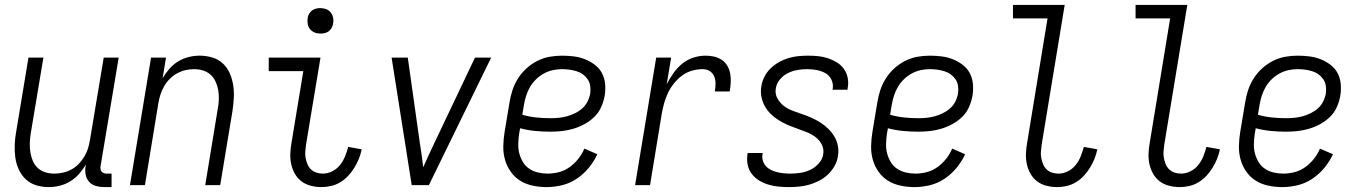

<svg xmlns="http://www.w3.org/2000/svg" viewBox="-20 -755 5540 783"><path d="M179 8Q152 8 127.5 0.5Q103 -7 85 -24Q67 -41 56.5 -64Q46 -87 42.5 -112.5Q39 -138 40 -164.5Q41 -191 46 -218L96 -520H157L105 -209Q102 -189 101.5 -170Q101 -151 104 -133Q107 -115 114 -98.5Q121 -82 134 -70Q147 -58 164.5 -52.5Q182 -47 202 -47Q219 -47 237 -51Q255 -55 271.5 -64Q288 -73 301 -86.5Q314 -100 324 -116.5Q334 -133 339 -150Q344 -167 347 -185L403 -520H464L390 -77Q389 -71 390 -65Q391 -59 394.5 -55Q398 -51 403.5 -49Q409 -47 415 -47H435V8H406Q388 8 371.5 3.5Q355 -1 344 -13Q333 -25 329.5 -42Q326 -59 329 -77L331 -85Q319 -65 303 -46.5Q287 -28 266.5 -15.5Q246 -3 223.5 2.5Q201 8 179 8Z M510 0 596 -520H657L643 -435Q654 -455 670 -473.5Q686 -492 706.5 -504.5Q727 -517 749.5 -522.5Q772 -528 794 -528Q821 -528 846 -520.5Q871 -513 889 -496Q907 -479 917 -456Q927 -433 931 -407.5Q935 -382 933.5 -355.5Q932 -329 928 -302L878 0H817L868 -311Q872 -331 872.5 -350Q873 -369 870 -387Q867 -405 859.5 -421.5Q852 -438 839 -450Q826 -462 808.5 -467.5Q791 -473 771 -473Q754 -473 736.5 -469Q719 -465 702.5 -456Q686 -447 672.5 -433.5Q659 -420 649.5 -403.5Q640 -387 634.5 -370Q629 -353 626 -335L571 0Z M1291 8Q1269 8 1247.5 2.5Q1226 -3 1209.5 -15.5Q1193 -28 1182.5 -46.5Q1172 -65 1167.5 -86Q1163 -107 1164 -129.5Q1165 -152 1169 -174L1217 -465H1076V-520H1287L1228 -165Q1226 -151 1225 -137Q1224 -123 1226.5 -110Q1229 -97 1234 -85Q1239 -73 1248.5 -64Q1258 -55 1270.5 -51Q1283 -47 1297 -47Q1316 -47 1335 -56.5Q1354 -66 1367 -82.5Q1380 -99 1387.5 -118Q1395 -137 1400 -156L1455 -146Q1451 -126 1443.5 -107.5Q1436 -89 1425 -71Q1414 -53 1400 -38Q1386 -23 1368 -12Q1350 -1 1330 3.5Q1310 8 1291 8ZM1287 -618Q1274 -618 1263 -622.5Q1252 -627 1244.5 -636Q1237 -645 1235 -657.5Q1233 -670 1235 -683Q1236 -691 1241 -699.5Q1246 -708 1253.5 -713Q1261 -718 1269.5 -720Q1278 -722 1286 -722Q1299 -722 1310.5 -717.5Q1322 -713 1329 -704Q1336 -695 1338.5 -682.5Q1341 -670 1338 -657Q1337 -649 1332 -640.5Q1327 -632 1320 -627Q1313 -622 1304 -620Q1295 -618 1287 -618Z M1659 0 1577 -520H1643L1692 -173Q1696 -148 1699.5 -123Q1703 -98 1706 -73Q1717 -98 1728.5 -123Q1740 -148 1752 -173L1917 -520H1983L1729 0Z M2209 8Q2180 8 2152 2Q2124 -4 2101.5 -18Q2079 -32 2063 -54.5Q2047 -77 2039.5 -103.5Q2032 -130 2032.5 -159Q2033 -188 2038 -218L2058 -338Q2062 -363 2070 -387.5Q2078 -412 2092.5 -435Q2107 -458 2127.5 -476.5Q2148 -495 2172 -507Q2196 -519 2221.5 -523.5Q2247 -528 2272 -528Q2296 -528 2320 -525Q2344 -522 2365.5 -513.5Q2387 -505 2405.5 -491Q2424 -477 2434.5 -457.5Q2445 -438 2447.5 -414Q2450 -390 2446 -365Q2442 -342 2432 -319Q2422 -296 2404 -278.5Q2386 -261 2364 -249Q2342 -237 2318.5 -230Q2295 -223 2271.5 -220.5Q2248 -218 2225 -218Q2193 -218 2162 -221Q2131 -224 2101 -232L2097 -209Q2094 -188 2093.5 -167.5Q2093 -147 2098 -128.5Q2103 -110 2113 -93.5Q2123 -77 2139 -66.5Q2155 -56 2174 -51.5Q2193 -47 2214 -47Q2236 -47 2259.5 -53Q2283 -59 2303 -73.5Q2323 -88 2338.5 -107.5Q2354 -127 2363 -149L2416 -126Q2402 -96 2380.5 -70Q2359 -44 2331 -25.5Q2303 -7 2271.5 0.5Q2240 8 2209 8ZM2225 -273Q2241 -273 2257.5 -274.5Q2274 -276 2291 -280.5Q2308 -285 2324.5 -293Q2341 -301 2354.5 -313Q2368 -325 2376 -341Q2384 -357 2387 -374Q2389 -389 2387 -404Q2385 -419 2377 -431Q2369 -443 2357.5 -451.5Q2346 -460 2331.5 -464.5Q2317 -469 2302 -471Q2287 -473 2272 -473Q2254 -473 2235 -469Q2216 -465 2198.5 -455.5Q2181 -446 2166.5 -432Q2152 -418 2142 -401Q2132 -384 2126 -365.5Q2120 -347 2117 -329L2110 -287Q2138 -279 2166.5 -276Q2195 -273 2225 -273Z M2570 0 2656 -520H2717L2699 -412Q2711 -435 2726.5 -457Q2742 -479 2762.5 -495.5Q2783 -512 2808 -520Q2833 -528 2857 -528Q2876 -528 2893 -524Q2910 -520 2924 -510.5Q2938 -501 2946.5 -486Q2955 -471 2958 -454Q2961 -437 2960 -419Q2959 -401 2956 -382H2895Q2898 -398 2898 -414Q2898 -430 2892.5 -443.5Q2887 -457 2874.5 -465Q2862 -473 2846 -473Q2825 -473 2803 -467Q2781 -461 2762.5 -447.5Q2744 -434 2729 -415.5Q2714 -397 2704.5 -377Q2695 -357 2689 -336Q2683 -315 2679 -293L2631 0Z M3198 8Q3176 8 3155 6Q3134 4 3114 -2Q3094 -8 3076.5 -18.5Q3059 -29 3046.5 -45Q3034 -61 3029.5 -81.5Q3025 -102 3028 -124L3029 -131H3090V-127Q3087 -113 3091 -100Q3095 -87 3103.5 -77.5Q3112 -68 3124 -62Q3136 -56 3149 -53Q3162 -50 3175.5 -48.5Q3189 -47 3202 -47Q3223 -47 3243.5 -50Q3264 -53 3283.5 -62Q3303 -71 3318.5 -88Q3334 -105 3337 -125Q3341 -147 3331 -166Q3321 -185 3304.5 -197Q3288 -209 3269 -216.5Q3250 -224 3230 -231Q3210 -238 3191.5 -246Q3173 -254 3155.5 -265Q3138 -276 3123.5 -290Q3109 -304 3099 -322Q3089 -340 3085 -361Q3081 -382 3085 -404Q3088 -423 3097.5 -442Q3107 -461 3122.5 -476Q3138 -491 3156.5 -501.5Q3175 -512 3195 -518Q3215 -524 3235 -526Q3255 -528 3275 -528Q3296 -528 3316.5 -526Q3337 -524 3356.5 -517.5Q3376 -511 3393 -500.5Q3410 -490 3421.5 -474Q3433 -458 3437 -437.5Q3441 -417 3437 -396L3436 -389H3375L3376 -393Q3379 -413 3370.5 -430.5Q3362 -448 3345.5 -457Q3329 -466 3310 -469.5Q3291 -473 3271 -473Q3251 -473 3231.5 -469.5Q3212 -466 3193.5 -457Q3175 -448 3161 -431.5Q3147 -415 3144 -395Q3140 -373 3150 -354.5Q3160 -336 3176 -323.5Q3192 -311 3212 -303.5Q3232 -296 3251.5 -289.5Q3271 -283 3290 -274.5Q3309 -266 3326 -255Q3343 -244 3357.5 -230Q3372 -216 3382.5 -198.5Q3393 -181 3397 -160Q3401 -139 3397 -117Q3394 -97 3383 -77.5Q3372 -58 3356 -43Q3340 -28 3320.5 -18Q3301 -8 3280.5 -2Q3260 4 3239 6Q3218 8 3198 8Z M3709 8Q3680 8 3652 2Q3624 -4 3601.5 -18Q3579 -32 3563 -54.5Q3547 -77 3539.5 -103.5Q3532 -130 3532.5 -159Q3533 -188 3538 -218L3558 -338Q3562 -363 3570 -387.5Q3578 -412 3592.5 -435Q3607 -458 3627.5 -476.5Q3648 -495 3672 -507Q3696 -519 3721.5 -523.5Q3747 -528 3772 -528Q3796 -528 3820 -525Q3844 -522 3865.5 -513.5Q3887 -505 3905.5 -491Q3924 -477 3934.5 -457.5Q3945 -438 3947.5 -414Q3950 -390 3946 -365Q3942 -342 3932 -319Q3922 -296 3904 -278.5Q3886 -261 3864 -249Q3842 -237 3818.5 -230Q3795 -223 3771.5 -220.5Q3748 -218 3725 -218Q3693 -218 3662 -221Q3631 -224 3601 -232L3597 -209Q3594 -188 3593.5 -167.5Q3593 -147 3598 -128.5Q3603 -110 3613 -93.5Q3623 -77 3639 -66.5Q3655 -56 3674 -51.5Q3693 -47 3714 -47Q3736 -47 3759.5 -53Q3783 -59 3803 -73.5Q3823 -88 3838.5 -107.5Q3854 -127 3863 -149L3916 -126Q3902 -96 3880.5 -70Q3859 -44 3831 -25.5Q3803 -7 3771.5 0.5Q3740 8 3709 8ZM3725 -273Q3741 -273 3757.5 -274.5Q3774 -276 3791 -280.5Q3808 -285 3824.5 -293Q3841 -301 3854.5 -313Q3868 -325 3876 -341Q3884 -357 3887 -374Q3889 -389 3887 -404Q3885 -419 3877 -431Q3869 -443 3857.5 -451.5Q3846 -460 3831.5 -464.5Q3817 -469 3802 -471Q3787 -473 3772 -473Q3754 -473 3735 -469Q3716 -465 3698.5 -455.5Q3681 -446 3666.5 -432Q3652 -418 3642 -401Q3632 -384 3626 -365.5Q3620 -347 3617 -329L3610 -287Q3638 -279 3666.5 -276Q3695 -273 3725 -273Z M4291 8Q4269 8 4247.5 2.5Q4226 -3 4209.5 -15.5Q4193 -28 4182.5 -46.5Q4172 -65 4167.5 -86Q4163 -107 4164 -129.5Q4165 -152 4169 -174L4252 -680H4111V-735H4322L4228 -165Q4226 -151 4225 -137Q4224 -123 4226.5 -110Q4229 -97 4234 -85Q4239 -73 4248.5 -64Q4258 -55 4270.5 -51Q4283 -47 4297 -47Q4316 -47 4335 -56.5Q4354 -66 4367 -82.5Q4380 -99 4387.5 -118Q4395 -137 4400 -156L4455 -146Q4451 -126 4443.5 -107.5Q4436 -89 4425 -71Q4414 -53 4400 -38Q4386 -23 4368 -12Q4350 -1 4330 3.5Q4310 8 4291 8Z M4791 8Q4769 8 4747.5 2.5Q4726 -3 4709.5 -15.5Q4693 -28 4682.5 -46.5Q4672 -65 4667.5 -86Q4663 -107 4664 -129.5Q4665 -152 4669 -174L4752 -680H4611V-735H4822L4728 -165Q4726 -151 4725 -137Q4724 -123 4726.5 -110Q4729 -97 4734 -85Q4739 -73 4748.5 -64Q4758 -55 4770.5 -51Q4783 -47 4797 -47Q4816 -47 4835 -56.5Q4854 -66 4867 -82.5Q4880 -99 4887.5 -118Q4895 -137 4900 -156L4955 -146Q4951 -126 4943.5 -107.5Q4936 -89 4925 -71Q4914 -53 4900 -38Q4886 -23 4868 -12Q4850 -1 4830 3.5Q4810 8 4791 8Z M5209 8Q5180 8 5152 2Q5124 -4 5101.5 -18Q5079 -32 5063 -54.5Q5047 -77 5039.5 -103.5Q5032 -130 5032.5 -159Q5033 -188 5038 -218L5058 -338Q5062 -363 5070 -387.5Q5078 -412 5092.5 -435Q5107 -458 5127.5 -476.5Q5148 -495 5172 -507Q5196 -519 5221.5 -523.5Q5247 -528 5272 -528Q5296 -528 5320 -525Q5344 -522 5365.5 -513.5Q5387 -505 5405.5 -491Q5424 -477 5434.5 -457.5Q5445 -438 5447.5 -414Q5450 -390 5446 -365Q5442 -342 5432 -319Q5422 -296 5404 -278.5Q5386 -261 5364 -249Q5342 -237 5318.5 -230Q5295 -223 5271.5 -220.5Q5248 -218 5225 -218Q5193 -218 5162 -221Q5131 -224 5101 -232L5097 -209Q5094 -188 5093.5 -167.5Q5093 -147 5098 -128.5Q5103 -110 5113 -93.5Q5123 -77 5139 -66.5Q5155 -56 5174 -51.5Q5193 -47 5214 -47Q5236 -47 5259.5 -53Q5283 -59 5303 -73.5Q5323 -88 5338.5 -107.5Q5354 -127 5363 -149L5416 -126Q5402 -96 5380.5 -70Q5359 -44 5331 -25.5Q5303 -7 5271.5 0.5Q5240 8 5209 8ZM5225 -273Q5241 -273 5257.5 -274.5Q5274 -276 5291 -280.5Q5308 -285 5324.5 -293Q5341 -301 5354.5 -313Q5368 -325 5376 -341Q5384 -357 5387 -374Q5389 -389 5387 -404Q5385 -419 5377 -431Q5369 -443 5357.5 -451.5Q5346 -460 5331.5 -464.5Q5317 -469 5302 -471Q5287 -473 5272 -473Q5254 -473 5235 -469Q5216 -465 5198.5 -455.5Q5181 -446 5166.5 -432Q5152 -418 5142 -401Q5132 -384 5126 -365.5Q5120 -347 5117 -329L5110 -287Q5138 -279 5166.5 -276Q5195 -273 5225 -273Z"/></svg>

Font: Iosevka Light
Style: Italic
Weight: 300
Italic angle: -9°
Monospace: yes
Designer: Belleve Invis
Foundry: Belleve Invis
Version: Version 32.5.0; ttfautohint (v1.8.4)